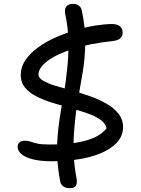

<svg xmlns="http://www.w3.org/2000/svg" viewBox="-20 -836 740 1006"><path d="M253 9Q193.6 9 153.3 -1Q113 -11 92.7 -28.1Q72.4 -45.2 72.4 -65.8Q72.4 -80.6 81.7 -89.6Q91 -98.6 111.2 -98.6Q128.2 -98.6 140.9 -93.7Q153.6 -88.8 175.6 -83.8Q197.6 -78.8 240.8 -78.8Q318.4 -78.8 377 -88.1Q435.6 -97.4 475.6 -116Q515.6 -134.6 538.4 -163.2Q532.6 -190.2 505.4 -209.3Q478.2 -228.4 437.6 -242.4Q397 -256.4 350 -269.5Q303 -282.6 256.8 -296.8Q210.6 -311 172.5 -330.1Q134.4 -349.2 111.5 -376.4Q88.6 -403.6 88.6 -441.4Q88.6 -485 113.6 -521.6Q138.6 -558.2 180.2 -588.2Q221.8 -618.2 273.3 -640.7Q324.8 -663.2 378.6 -679Q432.4 -694.8 481.2 -702.4Q530 -710 566.4 -710Q586.2 -710 598.7 -704.1Q611.2 -698.2 616.9 -688.3Q622.6 -678.4 622.6 -664.6Q622.6 -647.6 610.5 -635.6Q598.4 -623.6 568.8 -620.8Q448.4 -607.8 361.3 -579.6Q274.2 -551.4 227.9 -515.9Q181.6 -480.4 181.6 -445.4Q181.6 -427.6 205.8 -413.3Q230 -399 269.4 -386.9Q308.8 -374.8 356.2 -361.8Q403.6 -348.8 450.6 -332.3Q497.6 -315.8 537 -293.4Q576.4 -271 600.6 -240.7Q624.8 -210.4 624.8 -169.4Q624.8 -114.6 577.1 -74.3Q529.4 -34 445.6 -12.5Q361.8 9 253 9ZM344.6 150Q322.2 150 309.8 139.1Q297.4 128.2 295.2 113.8Q283.8 53 280.6 -1.6Q277.4 -56.2 280.7 -107.3Q284 -158.4 291.5 -208.6Q299 -258.8 308.2 -309.2Q310.8 -325.2 318.8 -333.8Q326.8 -342.4 340.6 -342.4Q359 -342.4 372.5 -326.6Q386 -310.8 382.2 -279.4Q375.2 -226 369.5 -164.2Q363.8 -102.4 365.9 -35.6Q368 31.2 381.4 100.6Q385 122.6 378 136.3Q371 150 344.6 150ZM362 -284.8Q341 -284.6 326.8 -300.8Q312.6 -317 316 -349.4Q325 -410.6 332.2 -477.4Q339.4 -544.2 338.6 -616.2Q337.8 -688.2 321.2 -765Q318.8 -778.6 321.7 -790.1Q324.6 -801.6 335.1 -808.7Q345.6 -815.8 364.2 -815.8Q381.4 -815.8 393.4 -806.3Q405.4 -796.8 408.4 -782Q427.6 -692.2 426.7 -613.1Q425.8 -534 414 -461.3Q402.2 -388.6 389 -316.8Q386 -302.2 380.8 -293.5Q375.6 -284.8 362 -284.8Z"/></svg>

Font: Shantell Sans Light
Style: Regular
Weight: 300
Designer: Stephen Nixon, Anya Danilova, Shantell Martin
Foundry: Arrow Type
Version: Version 1.011;[c5ecc13dd]